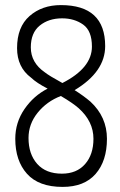

<svg xmlns="http://www.w3.org/2000/svg" viewBox="-20 -726 473 754"><path d="M335 -327Q400 -267 400 -181Q400 -94 355.5 -43Q311 8 226 8Q132 8 86 -43.5Q40 -95 40 -181Q40 -245 76 -297.5Q112 -350 167 -378Q124 -400 102 -421Q47 -462 47 -537Q47 -620 96 -663Q145 -706 219 -706Q393 -706 393 -545Q393 -444 273 -372Q308 -350 335 -327ZM101 -540Q101 -480 156 -442Q172 -429 225 -400Q341 -459 341 -543Q341 -605 306.5 -629.5Q272 -654 224 -654Q171 -654 136 -625.5Q101 -597 101 -540ZM223 -44Q281 -44 314 -81.5Q347 -119 347 -181Q347 -249 289 -301Q265 -322 219 -349Q164 -328 128 -283.5Q92 -239 92 -184Q92 -121 126 -82.5Q160 -44 223 -44Z"/></svg>

Font: Yanone Kaffeesatz Light
Style: Regular
Weight: 300
Designer: Yanone (Cyrillic: Daniel Pouzeot)
Foundry: Yanone
Version: Version 1.003;PS 001.003;hotconv 1.0.88;makeotf.lib2.5.64775